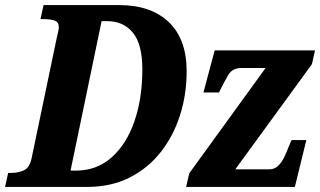

<svg xmlns="http://www.w3.org/2000/svg" viewBox="-42 -734 1257 754"><path d="M-22 0 -10 -55H3Q29 -55 51.5 -65Q74 -75 82 -112L181 -586Q184 -599 186.5 -610Q189 -621 189 -627Q189 -647 173 -653Q157 -659 128 -659H117L129 -714H426Q551 -714 621 -647Q691 -580 691 -454Q691 -363 665 -281.5Q639 -200 589 -136.5Q539 -73 466.5 -36.5Q394 0 301 0ZM256 -64Q338 -64 396.5 -116Q455 -168 486 -258Q517 -348 517 -462Q517 -560 480 -605.5Q443 -651 378 -651H357L235 -64ZM689 0 701 -53 1001 -467H906Q871 -467 855 -440.5Q839 -414 820 -375L818 -371H757L801 -536H1195L1183 -482L882 -69H1016Q1036 -69 1050.5 -83Q1065 -97 1075 -118.5Q1085 -140 1093 -161L1103 -184H1161L1116 0Z"/></svg>

Font: Noto Serif Condensed ExtraBold
Style: Italic
Weight: 800
Width: 3
Italic angle: -12°
Designer: Monotype Design Team
Foundry: Monotype Imaging Inc.
Version: Version 2.014; ttfautohint (v1.8.4.7-5d5b)